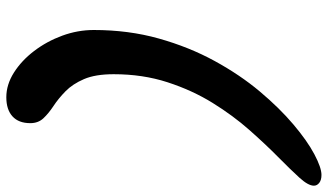

<svg xmlns="http://www.w3.org/2000/svg" viewBox="-273 -698 1038 608"><g transform="rotate(-90 246.0 -394.0)"><path d="M-4 105Q-20 105 -29 98Q-38 91 -38 81Q-38 63 -12.5 35Q13 7 53 -32.5Q93 -72 138.5 -123.5Q184 -175 224 -239.5Q264 -304 289.5 -382.5Q315 -461 315 -553Q315 -611 299.5 -647Q284 -683 261 -705.5Q238 -728 214.5 -743.5Q191 -759 175.5 -775.5Q160 -792 160 -817Q160 -854 181.5 -873.5Q203 -893 242 -893Q282 -893 320 -869Q358 -845 388.5 -805Q419 -765 437 -716Q455 -667 455 -616Q455 -506 428 -410Q401 -314 357 -233.5Q313 -153 260.5 -90.5Q208 -28 156 16Q104 60 61.5 82.5Q19 105 -4 105Z"/></g></svg>

Font: Kalam Variable Light
Style: Regular
Weight: 300
Designer: Lipi Raval, Jonny Pinhorn
Foundry: Indian Type Foundry
Version: Version 3.000